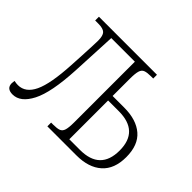

<svg xmlns="http://www.w3.org/2000/svg" viewBox="-126 -714 903 903"><g transform="rotate(45 325.5 -263.0)"><path d="M43 10Q3 10 3 -25Q3 -30 4 -34Q5 -38 5 -42Q18 -39 30 -39Q80 -39 107 -96Q134 -153 141 -284Q143 -314 144.5 -347.5Q146 -381 147.5 -410Q149 -439 149 -454Q149 -487 137 -499Q125 -511 93 -511H72V-536H458V-511H443Q418 -511 404.5 -506Q391 -501 386 -484Q381 -467 381 -432V-318H458Q539 -318 584.5 -279Q630 -240 630 -160Q630 -81 584.5 -40.5Q539 0 458 0H265V-25H280Q305 -25 318 -30Q331 -35 336 -51.5Q341 -68 341 -103V-506H184L173 -280Q165 -126 130 -58Q95 10 43 10ZM381 -30H452Q586 -30 586 -160Q586 -288 452 -288H381Z"/></g></svg>

Font: Noto Serif Condensed ExtraLight
Style: Regular
Weight: 200
Width: 3
Designer: Monotype Design Team
Foundry: Monotype Imaging Inc.
Version: Version 2.013; ttfautohint (v1.8.4.7-5d5b)